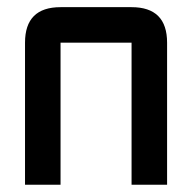

<svg xmlns="http://www.w3.org/2000/svg" viewBox="-20 -508 528 528"><path d="M341.8 -390.6H146.5V0H48.8V-390.6Q48.8 -488.3 146.5 -488.3H341.8Q439.5 -488.3 439.5 -390.6V0H341.8Z"/></svg>

Font: BabelStone Runic Ruled
Style: Regular
Weight: 400
Designer: Andrew West
Foundry: BabelStone
Version: Version 7.004 November 9, 2023